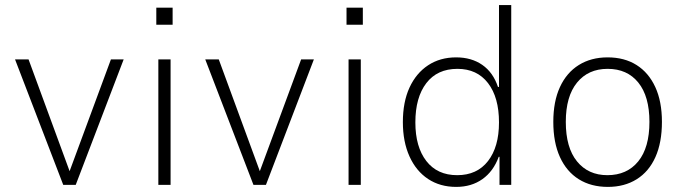

<svg xmlns="http://www.w3.org/2000/svg" viewBox="-20 -725 2684 753"><path d="M228 0 39 -492H92L254 -51H252L415 -492H465L277 0Z M593 -628V-695H657V-628ZM601 0V-492H649V0Z M974 0 785 -492H838L1000 -51H998L1161 -492H1211L1023 0Z M1339 -628V-695H1403V-628ZM1347 0V-492H1395V0Z M1769 8Q1706 8 1659 -23Q1612 -54 1586 -111.5Q1560 -169 1560 -246Q1560 -325 1586 -381.5Q1612 -438 1659 -469Q1706 -500 1769 -500Q1829 -500 1871.5 -470.5Q1914 -441 1933 -384H1937V-705H1985V0H1939V-110H1936Q1915 -53 1872 -22.5Q1829 8 1769 8ZM1773 -38Q1851 -38 1894 -93.5Q1937 -149 1937 -245Q1937 -343 1894 -399Q1851 -455 1774 -455Q1695 -455 1652 -399Q1609 -343 1609 -245Q1609 -149 1652 -93.5Q1695 -38 1773 -38Z M2364 8Q2298 8 2250 -22Q2202 -52 2176 -109Q2150 -166 2150 -247Q2150 -327 2176 -383.5Q2202 -440 2250 -470Q2298 -500 2363 -500Q2429 -500 2476.5 -470Q2524 -440 2550 -383.5Q2576 -327 2576 -247Q2576 -166 2550.5 -109Q2525 -52 2477 -22Q2429 8 2364 8ZM2362 -38Q2439 -38 2483 -92Q2527 -146 2527 -247Q2527 -347 2483.5 -401Q2440 -455 2363 -455Q2287 -455 2243 -401Q2199 -347 2199 -247Q2199 -146 2243 -92Q2287 -38 2362 -38Z"/></svg>

Font: Nunito Sans 7pt SemiCondensed ExtraLight
Style: Regular
Weight: 250
Width: 4
Designer: Vernon Adams
Foundry: Vernon Adams
Version: Version 3.101;gftools[0.9.27]